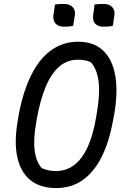

<svg xmlns="http://www.w3.org/2000/svg" viewBox="-20 -931 640 971"><path d="M375 -720Q456 -720 503 -674Q550 -628 563.5 -545Q577 -462 557 -349L552 -324Q532 -212 493 -135.5Q454 -59 397 -19.5Q340 20 264 20Q182 20 132.5 -21Q83 -62 67 -138.5Q51 -215 70 -322L74 -347Q96 -467 137.5 -550.5Q179 -634 239 -677Q299 -720 375 -720ZM163 -309Q148 -227 155.5 -169.5Q163 -112 191 -81Q209 -73 225.5 -69.5Q242 -66 262 -66Q316 -66 356 -97Q396 -128 423.5 -188Q451 -248 466 -337L469 -356Q480 -419 481 -468.5Q482 -518 471.5 -555Q461 -592 440 -616Q425 -623 409 -626Q393 -629 373 -629Q320 -629 279.5 -594Q239 -559 211 -492Q183 -425 166 -329ZM258 -908Q268 -910 280 -910.5Q292 -911 302 -911Q324 -911 337.5 -903Q351 -895 356.5 -880.5Q362 -866 357 -844L350 -801Q340 -798 329 -797Q318 -796 305 -796Q284 -796 270.5 -804Q257 -812 252 -828Q247 -844 252 -866ZM458 -908Q469 -910 480.5 -910.5Q492 -911 503 -911Q524 -911 537.5 -903Q551 -895 556.5 -880.5Q562 -866 557 -844L551 -801Q541 -798 529.5 -797Q518 -796 505 -796Q484 -796 470.5 -804Q457 -812 452.5 -828Q448 -844 453 -866Z"/></svg>

Font: Rec Mono Duotone
Style: Italic
Weight: 400
Italic angle: -10°
Monospace: yes
Version: Version 1.085; ttfautohint (v1.8.4.7-5d5b)